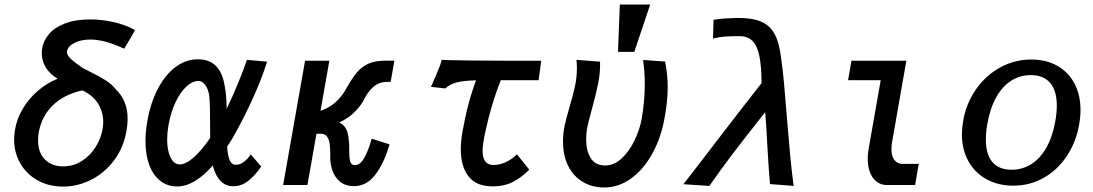

<svg xmlns="http://www.w3.org/2000/svg" viewBox="-20 -819 4840 850"><path d="M42.5 -201.5Q42.5 -222 46.5 -245Q54.5 -293.5 81.2 -338.2Q108 -383 148.2 -417.5Q188.5 -452 235.5 -470.5Q201.5 -490 183.2 -519.5Q165 -549 165 -584Q165 -596.5 167 -606.5Q173 -640.5 197.5 -669Q222 -697.5 267.8 -715.2Q313.5 -733 380 -733Q431.5 -733 483.2 -721.2Q535 -709.5 577.5 -686Q564 -660 545 -628.5L529.5 -603.5Q480.5 -626 445 -635Q409.5 -644 380.5 -644Q338 -644 309.2 -629Q280.5 -614 276.5 -591.5Q275 -576.5 292 -559.8Q309 -543 347.5 -517L373.5 -504Q421 -480.5 448.2 -463.2Q475.5 -446 493.5 -422.5Q516.5 -401.5 530.8 -368.8Q545 -336 545 -292Q545 -266.5 540 -240Q527.5 -166.5 485.8 -110.2Q444 -54 384.2 -23.5Q324.5 7 259 7Q195.5 7 146.2 -20.8Q97 -48.5 69.8 -96Q42.5 -143.5 42.5 -201.5ZM434 -246.5Q437 -262.5 437 -279Q437 -321.5 415.5 -358.2Q394 -395 345 -419Q263.5 -401 214 -352.8Q164.5 -304.5 151.5 -233Q148.5 -214.5 148.5 -197.5Q148.5 -143.5 178.8 -113Q209 -82.5 259.5 -82.5Q304.5 -82.5 341.5 -105.8Q378.5 -129 402.5 -166.8Q426.5 -204.5 434 -246.5Z M624 -194.5Q624 -236.5 632 -281.5Q646.5 -365 679.5 -427.2Q712.5 -489.5 758.2 -523Q804 -556.5 856 -556.5Q908.5 -556.5 937.8 -525Q967 -493.5 975 -436Q982.5 -402.5 983.5 -337.5Q1009 -390 1034.5 -452Q1060 -514 1073 -554L1162.5 -546Q1136 -462 1093 -369.5Q1050 -277 1006 -201.5L985.5 -170Q988.5 -129 997 -109.2Q1005.5 -89.5 1025 -89.5Q1043 -89.5 1060 -102.5Q1077 -115.5 1090 -135.5L1136.5 -81.5Q1111.5 -45 1081 -19.8Q1050.5 5.5 1012.5 5.5Q979 5.5 956.2 -18Q933.5 -41.5 922 -86.5Q840.5 6.5 764.5 6.5Q721.5 6.5 689.8 -18.2Q658 -43 641 -88.2Q624 -133.5 624 -194.5ZM720 -202Q720 -152.5 735.2 -121.8Q750.5 -91 775.5 -91Q803 -91 838.8 -123.2Q874.5 -155.5 910.5 -208.5Q910 -228.5 910 -277.5Q910 -287 909.5 -330.2Q909 -373.5 906.5 -393Q903 -421.5 890 -441Q877 -460.5 858 -460.5Q832 -460.5 805.5 -436.2Q779 -412 757.5 -367.2Q736 -322.5 725.5 -263Q720 -229 720 -202Z M1442 -132V-142.5Q1441.5 -167 1439.2 -184Q1437 -201 1428 -214Q1419 -227 1400.5 -227H1381L1341 0H1233.5L1330.5 -550H1438L1399 -328.5Q1434 -339.5 1464.8 -366Q1495.5 -392.5 1517.5 -435Q1541 -475.5 1560.8 -499.2Q1580.5 -523 1610.5 -536.8Q1640.5 -550.5 1686 -550.5H1726L1709.5 -456.5H1695Q1657.5 -456.5 1631.8 -433.5Q1606 -410.5 1587.5 -370.5Q1573.5 -346.5 1546.8 -320.2Q1520 -294 1482 -277Q1503 -266.5 1512.5 -247.5Q1522 -228.5 1524 -197.5Q1526 -185.5 1526 -169.5Q1526 -153.5 1526 -150Q1526 -119 1530.5 -103.5Q1535 -88 1551 -88Q1574.5 -88 1592.8 -120.2Q1611 -152.5 1625.5 -205L1704.5 -180Q1681.5 -99.5 1642.8 -47.2Q1604 5 1547.5 5Q1507.5 5 1483.5 -16.2Q1459.5 -37.5 1450 -68.8Q1440.5 -100 1442 -132Z M1900.5 -463Q1902.5 -468 1911.8 -489Q1921 -510 1927 -526.5Q1933 -543 1935.5 -554.5Q1973 -550 2376 -550L2364.5 -464H2197Q2156.5 -362.5 2130.5 -244Q2116.5 -182.5 2116.5 -150.5Q2116.5 -88.5 2165.5 -88.5Q2192.5 -88.5 2220.5 -101.8Q2248.5 -115 2268.5 -136L2323 -68Q2291 -35 2252.5 -14.5Q2214 6 2160 6Q2089 6 2054.5 -37.8Q2020 -81.5 2020 -158.5Q2020 -195 2027.5 -236Q2049 -360 2087.5 -463.5Q2033 -462 2002.2 -454.2Q1971.5 -446.5 1951.5 -427.5L1888 -434.5Q1890.5 -439.5 1893.5 -446.8Q1896.5 -454 1900.5 -463Z M2472.5 -192Q2472.5 -227.5 2479.5 -262Q2485 -289 2501 -344Q2517 -398 2525.5 -437.2Q2534 -476.5 2534 -518.5Q2534 -538 2532 -554L2636.5 -546Q2638 -498 2628.2 -449.8Q2618.5 -401.5 2599.5 -332.5Q2584 -277 2579.5 -253Q2575 -228.5 2575 -202Q2575 -151.5 2595.2 -119Q2615.5 -86.5 2659.5 -86.5Q2699 -86.5 2732.8 -118.2Q2766.5 -150 2789.2 -197.5Q2812 -245 2820.5 -291Q2834.5 -370 2834.5 -447Q2834.5 -501 2827 -553.5L2924.5 -546.5Q2936 -489 2936 -433Q2936 -366.5 2919.5 -282.5Q2902 -197.5 2863.2 -130.8Q2824.5 -64 2770.5 -26.5Q2716.5 11 2655.5 11Q2601 11 2559.5 -14Q2518 -39 2495.2 -85Q2472.5 -131 2472.5 -192ZM2858.5 -799 2788 -589.5H2716L2724 -799Z M3159.5 -203.5Q3283.5 -365 3351.5 -451Q3351 -526.5 3341.8 -571.2Q3332.5 -616 3311.5 -637.5Q3290.5 -659 3253 -659Q3212.5 -659 3188 -657Q3163.5 -655 3136.5 -648.5L3139 -731.5Q3170.5 -736 3188.2 -737.2Q3206 -738.5 3241 -739.5Q3307.5 -740.5 3347.5 -724.2Q3387.5 -708 3409 -668.8Q3430.5 -629.5 3438.5 -558.5Q3446 -506 3451 -450.5Q3456 -395 3463 -306Q3472.5 -193.5 3478.2 -131Q3484 -68.5 3493.5 4L3389 -4Q3384 -51.5 3377 -174.5Q3372.5 -267.5 3367.5 -322.5L3340 -287.5Q3269.5 -198 3222 -135.8Q3174.5 -73.5 3120.5 4L3005.5 -3.5Q3080.5 -99.5 3159.5 -203.5Z M3821.5 -116.5Q3821.5 -138.5 3826 -163L3879 -464H3734.5L3749.5 -550H3992.5L3929 -188Q3926.5 -175 3926.5 -159Q3926.5 -127 3940 -110.2Q3953.5 -93.5 3973.5 -93.5H4047.5L4040.5 -54Q4038.5 -41.5 4036 -27.5Q4033.5 -13.5 4031.5 0H3905Q3880.5 0 3861.8 -14Q3843 -28 3832.2 -54.2Q3821.5 -80.5 3821.5 -116.5Z M4238.5 -224.5Q4238.5 -252 4244 -284Q4257.5 -361.5 4300.8 -423.5Q4344 -485.5 4408 -520.5Q4472 -555.5 4545.5 -555.5Q4611 -555.5 4660.2 -528Q4709.5 -500.5 4736.5 -449.8Q4763.5 -399 4763.5 -332Q4763.5 -302 4757.5 -268Q4744 -190 4703.2 -128.5Q4662.5 -67 4601 -32Q4539.5 3 4466 3Q4400 3 4348.2 -25Q4296.5 -53 4267.5 -104.8Q4238.5 -156.5 4238.5 -224.5ZM4652 -283Q4658.5 -319 4658.5 -351Q4658.5 -418.5 4628.8 -452.5Q4599 -486.5 4544 -486.5Q4496.5 -486.5 4457.5 -462.2Q4418.5 -438 4391 -389.5Q4363.5 -341 4351 -270.5Q4344.5 -233.5 4344.5 -201.5Q4344.5 -134.5 4374 -101Q4403.5 -67.5 4458.5 -67.5Q4505 -67.5 4544.2 -91.5Q4583.5 -115.5 4611.5 -163.8Q4639.5 -212 4652 -283Z"/></svg>

Font: JuliaMono SemiBoldItalic
Style: Regular
Weight: 600
Italic angle: -9°
Monospace: yes
Designer: cormullion
Foundry: corm
Version: Version 0.049; ttfautohint (v1.8.4)